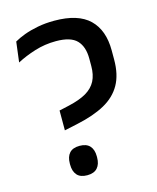

<svg xmlns="http://www.w3.org/2000/svg" viewBox="-102 -722 656 804"><g transform="rotate(-15 225.5 -319.5)"><path d="M134.5 -195.5V-281.5L177 -291Q225.5 -302 254.8 -319.2Q284 -336.5 297.5 -362.8Q311 -389 311 -427V-459.5Q311 -511 284.8 -538.5Q258.5 -566 194.5 -566Q146.5 -566 102.5 -552.2Q58.5 -538.5 23 -519.5L34 -607.5Q52 -618 78 -627.8Q104 -637.5 137.5 -644Q171 -650.5 210 -650.5Q313 -650.5 361.8 -603.2Q410.5 -556 410.5 -468V-428.5Q410.5 -363 386 -319.8Q361.5 -276.5 313.2 -250Q265 -223.5 192.5 -208ZM177 10.5Q147 10.5 132.8 -5.8Q118.5 -22 118.5 -51V-56Q118.5 -85 132.8 -101Q147 -117 177 -117Q206.5 -117 221 -101Q235.5 -85 235.5 -56V-51Q235.5 -22 221 -5.8Q206.5 10.5 177 10.5Z"/></g></svg>

Font: Anek Gurmukhi Medium
Style: Regular
Weight: 500
Designer: Sarang Kulkarni (Gurmukhi), Yesha Goshar (Latin)
Foundry: Ek Type
Version: Version 1.003